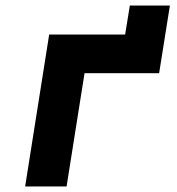

<svg xmlns="http://www.w3.org/2000/svg" viewBox="-20 -675 640 695"><path d="M221 0H71L158 -550H433L450 -655H595L556 -410H286Z"/></svg>

Font: JetBrains Mono Extra Bold
Style: Italic
Weight: 800
Italic angle: -9°
Monospace: yes
Designer: Philipp Nurullin, Konstantin Bulenkov
Foundry: JetBrains
Version: 2.002